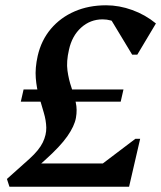

<svg xmlns="http://www.w3.org/2000/svg" viewBox="-20 -706 610 726"><path d="M58.7 -321.6 69.2 -367.8H446.9L436.4 -321.6ZM367.9 -632.8Q321.4 -632.8 286.8 -601.6Q252.2 -570.3 240.8 -517.9Q230.4 -473.2 235.1 -439Q239.9 -404.8 250 -375.7Q260.1 -346.5 266.4 -318.9Q272.7 -291.3 267.1 -260.3Q261.5 -229.2 234.6 -190.7Q207.7 -152.2 150.2 -100.7L108.7 -63.7L120.8 -87.9H368.8L492 -181.2H510L468.1 0H15.7L6.2 -29.3L92.2 -106.2Q128.1 -138.9 141.9 -167.6Q155.6 -196.3 155 -223.6Q154.3 -250.9 145.6 -279.9Q136.9 -308.9 127.7 -341Q118.4 -373 115.3 -410.8Q112.2 -448.6 122.6 -495Q136.1 -553.9 172.4 -596.9Q208.8 -639.8 262.1 -662.9Q315.3 -686 381.2 -686Q430.9 -686 480.1 -668.1Q529.4 -650.3 569.6 -617.3L499.2 -499.4H479.7L390.3 -647.4H482.4V-565.3Q459.3 -597.7 429.9 -615.3Q400.5 -632.8 367.9 -632.8Z"/></svg>

Font: Platypi Light
Style: Italic
Weight: 300
Italic angle: -13°
Designer: David Sargent
Foundry: Bolt Cutter Type
Version: Version 1.200